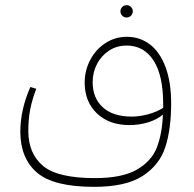

<svg xmlns="http://www.w3.org/2000/svg" viewBox="-20 -489 754 746"><path d="M645 -88Q645 12 622.5 82Q600 152 534.5 194.5Q469 237 346 237Q187 237 123 181Q59 125 59 23Q59 -63 98 -151L121 -144Q105 -103 97.5 -64.5Q90 -26 90 20Q90 107 146.5 155Q203 203 349 203Q454 203 511 170.5Q568 138 589 85Q610 32 613 -44Q590 -24 555 -13.5Q520 -3 483 -3Q404 -3 356.5 -48.5Q309 -94 309 -168Q309 -215 330.5 -256Q352 -297 389.5 -321.5Q427 -346 473 -346Q524 -346 563 -316Q602 -286 623.5 -227.5Q645 -169 645 -88ZM614 -70V-85Q614 -196 576.5 -254Q539 -312 472 -312Q434 -312 404 -292.5Q374 -273 357 -240.5Q340 -208 340 -170Q340 -108 379.5 -72Q419 -36 492 -36Q522 -36 555.5 -45Q589 -54 614 -70ZM448 -445Q448 -455 455 -462Q462 -469 472 -469Q482 -469 489 -462Q496 -455 496 -445Q496 -435 489 -428Q482 -421 472 -421Q462 -421 455 -428Q448 -435 448 -445Z"/></svg>

Font: FiraGO UltraLight
Style: Regular
Weight: 200
Designer: bBox Type
Foundry: bBox Type GmbH
Version: Version 1.001